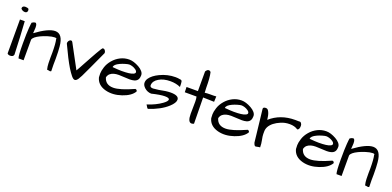

<svg xmlns="http://www.w3.org/2000/svg" viewBox="-1 -1481 4752 2326"><g transform="rotate(20 2375.5 -318.0)"><path d="M114.3 -459Q127 -276.4 135.7 -36.1Q129.9 -5.9 88.9 -5.9Q78.1 -5.9 66.9 -10.3Q55.7 -14.6 52.7 -22.5V-459ZM23.4 -591.8Q23.4 -626 63.5 -626Q89.8 -626 106.4 -614.3Q109.4 -603.5 109.4 -593.3Q109.4 -583 101.6 -573.2Q93.8 -563.5 78.1 -563.5Q62.5 -563.5 46.9 -570.8Q31.2 -578.1 23.4 -591.8Z M558.6 -213.9Q558.6 -330.1 545.9 -384.8Q553.7 -399.4 522.5 -399.4Q489.3 -399.4 436.5 -382.8Q383.8 -366.2 350.6 -349.6Q271.5 -311.5 262.7 -275.4V-9.8H197.3Q184.6 -43 184.6 -196.3Q184.6 -333 189.9 -397.5Q195.3 -461.9 198.2 -470.7Q223.6 -487.3 239.3 -487.3Q263.7 -487.3 263.7 -429.7Q263.7 -407.2 261.2 -386.2Q258.8 -365.2 258.8 -357.4Q417 -473.6 503.9 -473.6Q602.5 -473.6 616.2 -314.5Q622.1 -258.8 622.1 -160.2L621.1 -83Q621.1 -40 623 0Q613.3 5.9 607.4 5.9Q604.5 4.9 594.7 2.9Q585 1 569.3 0Q559.6 -39.1 558.6 -79.6Q557.6 -120.1 557.6 -154.3Z M686.5 -377.9Q684.6 -382.8 684.6 -389.2Q684.6 -395.5 689.5 -406.2Q694.3 -417 703.6 -424.8Q712.9 -432.6 724.1 -432.1Q735.4 -431.6 742.2 -418L906.2 -113.3Q914.1 -125 931.2 -156.7Q948.2 -188.5 970.2 -228.5Q992.2 -268.6 1016.1 -312Q1040 -355.5 1060.5 -391.6Q1107.4 -474.6 1116.2 -474.6Q1136.7 -474.6 1146 -459.5Q1155.3 -444.3 1155.3 -436.5Q1155.3 -428.7 1155.3 -425.8Q1100.6 -306.6 1054.2 -206.1Q1007.8 -105.5 992.7 -75.7Q977.5 -45.9 965.8 -28.3Q945.3 2 925.8 2Q906.2 2 880.9 -28.8Q855.5 -59.6 823.2 -111.3Q766.6 -205.1 686.5 -377.9Z M1395.5 -68.4Q1481.4 -68.4 1654.3 -146.5Q1665 -146.5 1671.9 -139.2Q1678.7 -131.8 1678.7 -122.1Q1639.6 -55.7 1529.3 -18.6Q1418.9 18.6 1323.2 -5.9Q1214.8 -34.2 1191.4 -127.9Q1189.5 -146.5 1189.5 -177.7Q1189.5 -209 1205.6 -260.3Q1221.7 -311.5 1260.7 -357.4Q1299.8 -403.3 1352.5 -429.7Q1405.3 -456.1 1464.8 -456.1Q1521.5 -456.1 1591.8 -417Q1625 -398.4 1644.5 -375Q1664.1 -351.6 1664.1 -327.1Q1664.1 -320.3 1663.1 -313.5Q1661.1 -253.9 1605.5 -238.3Q1581.1 -231.4 1548.8 -231.4L1408.2 -237.3Q1337.9 -237.3 1300.8 -207Q1279.3 -190.4 1270.5 -157.2Q1294.9 -68.4 1395.5 -68.4ZM1372.1 -366.2Q1304.7 -335 1304.7 -300.8Q1382.8 -293.9 1421.9 -293.9Q1530.3 -293.9 1568.4 -312.5Q1591.8 -322.3 1591.8 -336.9Q1591.8 -354.5 1569.8 -370.1Q1547.9 -385.7 1524.4 -392.6Q1501 -399.4 1485.4 -399.4Q1469.7 -399.4 1434.6 -389.2Q1399.4 -378.9 1372.1 -366.2Z M2071.3 -252Q2178.7 -252 2178.7 -197.3Q2178.7 -156.2 2119.1 -101.6Q2030.3 -20.5 1879.9 28.3Q1873 28.3 1864.7 14.6Q1856.4 1 1852.1 -6.3Q1847.7 -13.7 1845.7 -15.6Q1958 -52.7 2030.3 -105.5Q2079.1 -140.6 2079.1 -163.1Q2079.1 -185.5 2021.5 -185.5Q1963.9 -185.5 1852.5 -158.2Q1801.8 -160.2 1764.6 -194.3Q1732.4 -224.6 1732.4 -255.4Q1732.4 -286.1 1750 -312Q1767.6 -337.9 1796.9 -360.4Q1826.2 -382.8 1865.2 -401.4Q1960.9 -447.3 2063.5 -447.3Q2093.8 -447.3 2122.1 -441.4Q2145.5 -441.4 2149.4 -420.9Q2153.3 -400.4 2153.3 -353.5Q2095.7 -379.9 2023.4 -379.9Q1933.6 -379.9 1875 -343.8Q1814.5 -308.6 1812.5 -252Q1812.5 -224.6 1852.5 -224.6L1923.8 -232.4Q2015.6 -252 2071.3 -252Z M2386.7 -93.8 2388.7 -250Q2388.7 -287.1 2381.8 -313.5H2230.5L2228.5 -380.9H2375V-632.8Q2377.9 -641.6 2386.7 -650.4Q2400.4 -664.1 2409.7 -664.1Q2418.9 -664.1 2425.8 -662.1Q2432.6 -660.2 2440.4 -648.4Q2456.1 -584 2456.1 -454.1Q2456.1 -421.9 2459 -390.6Q2490.2 -394.5 2521.5 -394.5Q2521.5 -394.5 2572.3 -394.5Q2590.8 -394.5 2606.4 -396.5L2603.5 -326.2L2460.9 -330.1L2465.8 6.8Q2448.2 14.6 2435.5 14.6Q2386.7 14.6 2386.7 -93.8Z M2842.8 -68.4Q2928.7 -68.4 3101.6 -146.5Q3112.3 -146.5 3119.1 -139.2Q3126 -131.8 3126 -122.1Q3086.9 -55.7 2976.6 -18.6Q2866.2 18.6 2770.5 -5.9Q2662.1 -34.2 2638.7 -127.9Q2636.7 -146.5 2636.7 -177.7Q2636.7 -209 2652.8 -260.3Q2668.9 -311.5 2708 -357.4Q2747.1 -403.3 2799.8 -429.7Q2852.5 -456.1 2912.1 -456.1Q2968.8 -456.1 3039.1 -417Q3072.3 -398.4 3091.8 -375Q3111.3 -351.6 3111.3 -327.1Q3111.3 -320.3 3110.4 -313.5Q3108.4 -253.9 3052.7 -238.3Q3028.3 -231.4 2996.1 -231.4L2855.5 -237.3Q2785.2 -237.3 2748 -207Q2726.6 -190.4 2717.8 -157.2Q2742.2 -68.4 2842.8 -68.4ZM2819.3 -366.2Q2752 -335 2752 -300.8Q2830.1 -293.9 2869.1 -293.9Q2977.5 -293.9 3015.6 -312.5Q3039.1 -322.3 3039.1 -336.9Q3039.1 -354.5 3017.1 -370.1Q2995.1 -385.7 2971.7 -392.6Q2948.2 -399.4 2932.6 -399.4Q2917 -399.4 2881.8 -389.2Q2846.7 -378.9 2819.3 -366.2Z M3664.1 -356.4Q3623 -385.7 3558.6 -385.7Q3498 -385.7 3446.3 -363.3Q3348.6 -322.3 3312.5 -257.8Q3296.9 -228.5 3296.9 -195.3Q3296.9 -189.5 3296.9 -162.6Q3296.9 -135.7 3306.6 -90.3Q3316.4 -44.9 3316.4 2Q3295.9 2.9 3283.2 6.8Q3270.5 10.7 3261.7 10.7Q3252.9 10.7 3246.6 2.9Q3240.2 -4.9 3232.4 -27.3Q3231.4 -33.2 3228.5 -60.5Q3225.6 -87.9 3221.2 -127Q3216.8 -166 3211.4 -212.4Q3206.1 -258.8 3201.2 -303.7Q3190.4 -401.4 3184.6 -447.3Q3184.6 -470.7 3218.8 -470.7Q3239.3 -470.7 3251 -453.6Q3262.7 -436.5 3269.5 -414.6Q3276.4 -392.6 3278.8 -371.1Q3281.2 -349.6 3283.2 -340.8Q3412.1 -456.1 3603.5 -456.1Q3625 -456.1 3648.4 -455.1Q3654.3 -456.1 3663.1 -456.1Q3671.9 -456.1 3680.7 -444.3Q3691.4 -430.7 3691.4 -411.1Q3691.4 -362.3 3664.1 -356.4Z M3935.5 -68.4Q4021.5 -68.4 4194.3 -146.5Q4205.1 -146.5 4211.9 -139.2Q4218.8 -131.8 4218.8 -122.1Q4179.7 -55.7 4069.3 -18.6Q3959 18.6 3863.3 -5.9Q3754.9 -34.2 3731.4 -127.9Q3729.5 -146.5 3729.5 -177.7Q3729.5 -209 3745.6 -260.3Q3761.7 -311.5 3800.8 -357.4Q3839.8 -403.3 3892.6 -429.7Q3945.3 -456.1 4004.9 -456.1Q4061.5 -456.1 4131.8 -417Q4165 -398.4 4184.6 -375Q4204.1 -351.6 4204.1 -327.1Q4204.1 -320.3 4203.1 -313.5Q4201.2 -253.9 4145.5 -238.3Q4121.1 -231.4 4088.9 -231.4L3948.2 -237.3Q3877.9 -237.3 3840.8 -207Q3819.3 -190.4 3810.5 -157.2Q3835 -68.4 3935.5 -68.4ZM3912.1 -366.2Q3844.7 -335 3844.7 -300.8Q3922.9 -293.9 3961.9 -293.9Q4070.3 -293.9 4108.4 -312.5Q4131.8 -322.3 4131.8 -336.9Q4131.8 -354.5 4109.9 -370.1Q4087.9 -385.7 4064.5 -392.6Q4041 -399.4 4025.4 -399.4Q4009.8 -399.4 3974.6 -389.2Q3939.5 -378.9 3912.1 -366.2Z M4658.2 -213.9Q4658.2 -330.1 4645.5 -384.8Q4653.3 -399.4 4622.1 -399.4Q4588.9 -399.4 4536.1 -382.8Q4483.4 -366.2 4450.2 -349.6Q4371.1 -311.5 4362.3 -275.4V-9.8H4296.9Q4284.2 -43 4284.2 -196.3Q4284.2 -333 4289.6 -397.5Q4294.9 -461.9 4297.9 -470.7Q4323.2 -487.3 4338.9 -487.3Q4363.3 -487.3 4363.3 -429.7Q4363.3 -407.2 4360.8 -386.2Q4358.4 -365.2 4358.4 -357.4Q4516.6 -473.6 4603.5 -473.6Q4702.1 -473.6 4715.8 -314.5Q4721.7 -258.8 4721.7 -160.2L4720.7 -83Q4720.7 -40 4722.7 0Q4712.9 5.9 4707 5.9Q4704.1 4.9 4694.3 2.9Q4684.6 1 4668.9 0Q4659.2 -39.1 4658.2 -79.6Q4657.2 -120.1 4657.2 -154.3Z"/></g></svg>

Font: Architects Daughter
Style: Regular
Weight: 400
Designer: Kimberly Geswein
Foundry: Kimberly Geswein
Version: Version 1.002 2010